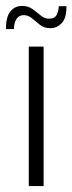

<svg xmlns="http://www.w3.org/2000/svg" viewBox="-37 -627 244 647"><path d="M60 -470H110V0H60ZM-17 -529Q-17 -570 -2 -588.5Q13 -607 37 -607Q58 -607 72.5 -596.5Q87 -586 100 -575Q113 -564 128 -564Q148 -564 154.5 -578Q161 -592 161 -606H187Q187 -565 170.5 -548.5Q154 -532 133 -532Q112 -532 98 -543Q84 -554 71 -565Q58 -576 43 -576Q27 -576 18.5 -563Q10 -550 10 -529Z"/></svg>

Font: Smooch Sans
Style: Regular
Weight: 400
Designer: Robert E. Leuschke
Foundry: Robert E. Leuschke
Version: Version 1.010; ttfautohint (v1.8.3)